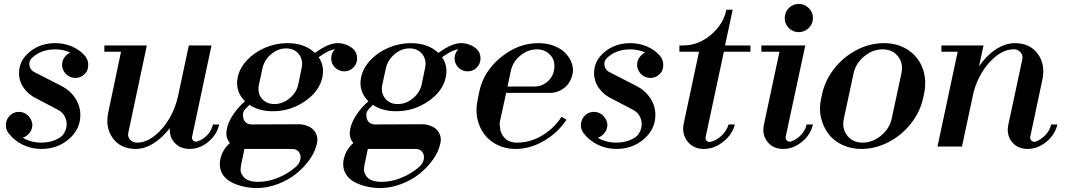

<svg xmlns="http://www.w3.org/2000/svg" viewBox="-20 -748 5458 980"><path d="M190.9 12.2Q139.6 12.2 95.7 -9.5Q51.8 -31.2 23.9 -67.9Q7.3 -88.9 10.3 -116Q13.2 -143.1 33.2 -161.1Q54.7 -179.2 82.3 -176.8Q109.9 -174.3 127.9 -152.8Q145.5 -130.9 145 -109.1Q144.5 -87.4 130.9 -69.8Q117.2 -52.2 96.2 -44.9Q137.7 -20 190.9 -20Q236.3 -20 272 -38.1Q302.2 -51.8 314.2 -82.3Q326.2 -112.8 315.2 -143.3Q304.2 -173.8 274.9 -188L171.9 -242.2Q128.4 -261.7 102.8 -297.1Q77.1 -332.5 77.1 -375Q77.1 -438.5 131.3 -483.2Q185.5 -527.8 262.2 -527.8Q306.2 -527.8 345 -511.7Q383.8 -495.6 409.2 -467.8Q418.9 -459 425.5 -442.9Q432.1 -426.8 429.4 -404.8Q426.8 -382.8 409.2 -367.2Q388.2 -348.6 360.4 -350.3Q332.5 -352.1 314 -373Q296.9 -393.1 296.9 -415.8Q296.9 -438.5 309.1 -455.3Q321.3 -472.2 338.9 -480Q300.8 -496.1 262.2 -496.1Q188.5 -496.1 142.1 -451.2Q127 -436 130.1 -414.6Q133.3 -393.1 151.9 -381.8L292 -310.1Q336.9 -287.6 363.5 -247.8Q390.1 -208 390.1 -161.1Q390.1 -88.9 331.8 -38.3Q273.4 12.2 190.9 12.2Z M672.9 12.2Q596.2 12.2 556.2 -42.2Q516.1 -96.7 532.7 -174.8L597.7 -483.9H512.7V-516.1H729.5Q660.6 -188 634.8 -69.8Q630.4 -49.3 644.3 -34.7Q658.2 -20 679.7 -20Q729.5 -20 777.8 -62Q816.9 -95.2 846.4 -146.7Q876 -198.2 888.7 -257.8L943.8 -516.1H1059.6L960.4 -49.8Q958 -38.6 966.3 -30.5Q974.6 -22.5 986.8 -25.9Q1017.1 -36.1 1038.3 -58.8Q1059.6 -81.5 1066.9 -112.8H1098.6Q1087.9 -61 1043.7 -24.4Q999.5 12.2 947.8 12.2Q900.9 12.2 872.3 -18.3Q843.8 -48.8 846.7 -94.2Q809.1 -44.9 763.7 -16.4Q718.3 12.2 672.9 12.2Z M1289.6 211.9Q1240.2 211.9 1191.9 195.6Q1143.6 179.2 1119.6 147Q1094.2 109.9 1105.2 62.3Q1116.2 14.6 1153.8 -18.1Q1128.9 -44.9 1137.7 -89.8Q1145 -125.5 1169.7 -162.6Q1194.3 -199.7 1230.5 -231Q1178.7 -282.7 1193.4 -354Q1203.6 -401.4 1241.2 -441.4Q1278.8 -481.4 1333.5 -504.6Q1388.2 -527.8 1446.8 -527.8Q1535.2 -527.8 1587.4 -478Q1628.9 -506.8 1654.8 -517.3Q1680.7 -527.8 1703.6 -527.8Q1746.1 -527.8 1780.8 -500Q1802.7 -481 1802.7 -450.2Q1802.7 -422.9 1783.7 -403.3Q1764.6 -383.8 1736.8 -383.8Q1709.5 -383.8 1689.9 -403.3Q1670.4 -422.9 1670.4 -450.2Q1670.4 -477.1 1689.5 -496.1Q1674.8 -495.1 1657 -486.8Q1639.2 -478.5 1606.4 -456.1Q1637.2 -411.6 1625.5 -354Q1610.4 -281.7 1536.1 -231Q1461.9 -180.2 1372.6 -180.2Q1301.3 -180.2 1253.4 -212.9Q1251.5 -210.9 1245.4 -204.8Q1239.3 -198.7 1237.5 -197Q1235.8 -195.3 1231.4 -190.2Q1227.1 -185.1 1225.8 -182.6Q1224.6 -180.2 1222.4 -175.3Q1220.2 -170.4 1220 -166.5Q1219.7 -162.6 1220 -157.2Q1220.2 -151.9 1221.7 -146Q1224.6 -130.9 1236.3 -121.8Q1248 -112.8 1264.6 -112.8L1507.8 -113.8Q1518.1 -113.8 1530.3 -111.1Q1542.5 -108.4 1557.1 -101.6Q1571.8 -94.7 1581.8 -83.3Q1591.8 -71.8 1597.4 -54.2Q1603 -36.6 1596.7 -12.2Q1588.4 26.4 1560.3 66.2Q1532.2 106 1492.2 138.4Q1452.1 170.9 1398.2 191.4Q1344.2 211.9 1289.6 211.9ZM1209.5 99.1Q1208.5 107.9 1208 118.4Q1207.5 128.9 1213.1 139.9Q1218.8 150.9 1227.5 159.7Q1236.3 168.5 1254.2 174.3Q1272 180.2 1296.4 180.2Q1349.6 180.2 1400.4 158.9Q1451.2 137.7 1490.7 103Q1509.3 86.4 1513.2 64.7Q1517.1 43 1505.4 27.6Q1493.7 12.2 1470.7 12.2H1227.5Q1218.3 58.1 1209.5 99.1ZM1301.8 -316.9Q1292.5 -274.9 1315.7 -245.8Q1338.9 -216.8 1380.4 -216.8Q1421.9 -216.8 1457.5 -245.8Q1493.2 -274.9 1502.4 -316.9Q1504.9 -330.6 1511 -358.6Q1517.1 -386.7 1519.5 -399.9Q1528.8 -441.9 1505.6 -471.4Q1482.4 -501 1440.4 -501Q1398.9 -501 1364 -471.4Q1329.1 -441.9 1319.8 -399.9Z M1919.4 211.9Q1870.1 211.9 1821.8 195.6Q1773.4 179.2 1749.5 147Q1724.1 109.9 1735.1 62.3Q1746.1 14.6 1783.7 -18.1Q1758.8 -44.9 1767.6 -89.8Q1774.9 -125.5 1799.6 -162.6Q1824.2 -199.7 1860.4 -231Q1808.6 -282.7 1823.2 -354Q1833.5 -401.4 1871.1 -441.4Q1908.7 -481.4 1963.4 -504.6Q2018.1 -527.8 2076.7 -527.8Q2165 -527.8 2217.3 -478Q2258.8 -506.8 2284.7 -517.3Q2310.5 -527.8 2333.5 -527.8Q2376 -527.8 2410.6 -500Q2432.6 -481 2432.6 -450.2Q2432.6 -422.9 2413.6 -403.3Q2394.5 -383.8 2366.7 -383.8Q2339.4 -383.8 2319.8 -403.3Q2300.3 -422.9 2300.3 -450.2Q2300.3 -477.1 2319.3 -496.1Q2304.7 -495.1 2286.9 -486.8Q2269 -478.5 2236.3 -456.1Q2267.1 -411.6 2255.4 -354Q2240.2 -281.7 2166 -231Q2091.8 -180.2 2002.4 -180.2Q1931.2 -180.2 1883.3 -212.9Q1881.3 -210.9 1875.2 -204.8Q1869.1 -198.7 1867.4 -197Q1865.7 -195.3 1861.3 -190.2Q1856.9 -185.1 1855.7 -182.6Q1854.5 -180.2 1852.3 -175.3Q1850.1 -170.4 1849.9 -166.5Q1849.6 -162.6 1849.9 -157.2Q1850.1 -151.9 1851.6 -146Q1854.5 -130.9 1866.2 -121.8Q1877.9 -112.8 1894.5 -112.8L2137.7 -113.8Q2147.9 -113.8 2160.2 -111.1Q2172.4 -108.4 2187 -101.6Q2201.7 -94.7 2211.7 -83.3Q2221.7 -71.8 2227.3 -54.2Q2232.9 -36.6 2226.6 -12.2Q2218.3 26.4 2190.2 66.2Q2162.1 106 2122.1 138.4Q2082 170.9 2028.1 191.4Q1974.1 211.9 1919.4 211.9ZM1839.4 99.1Q1838.4 107.9 1837.9 118.4Q1837.4 128.9 1843 139.9Q1848.6 150.9 1857.4 159.7Q1866.2 168.5 1884 174.3Q1901.9 180.2 1926.3 180.2Q1979.5 180.2 2030.3 158.9Q2081.1 137.7 2120.6 103Q2139.2 86.4 2143.1 64.7Q2147 43 2135.3 27.6Q2123.5 12.2 2100.6 12.2H1857.4Q1848.1 58.1 1839.4 99.1ZM1931.6 -316.9Q1922.4 -274.9 1945.6 -245.8Q1968.8 -216.8 2010.3 -216.8Q2051.8 -216.8 2087.4 -245.8Q2123 -274.9 2132.3 -316.9Q2134.8 -330.6 2140.9 -358.6Q2147 -386.7 2149.4 -399.9Q2158.7 -441.9 2135.5 -471.4Q2112.3 -501 2070.3 -501Q2028.8 -501 1993.9 -471.4Q1959 -441.9 1949.7 -399.9Z M2612.3 12.2Q2547.4 12.2 2497.6 -20.5Q2447.8 -53.2 2425.8 -110.6Q2403.8 -168 2417.5 -235.8L2426.3 -279.8Q2447.3 -382.3 2535.9 -455.1Q2624.5 -527.8 2727.5 -527.8Q2799.8 -527.8 2851.6 -490.2Q2881.8 -464.8 2895 -434.1Q2908.2 -403.3 2903.6 -375.7Q2898.9 -348.1 2883.8 -325Q2868.7 -301.8 2842.8 -287.8Q2816.9 -273.9 2787.1 -273.9H2563.5L2532.2 -129.9Q2529.8 -122.6 2530.8 -111.6Q2531.7 -100.6 2533.2 -88.4Q2534.7 -76.2 2541.3 -64Q2547.9 -51.8 2557.1 -42Q2566.4 -32.2 2582.5 -26.1Q2598.6 -20 2619.1 -20Q2686 -20 2747.1 -56.4Q2808.1 -92.8 2846.2 -151.9L2871.6 -137.2Q2828.1 -70.8 2757.1 -29.3Q2686 12.2 2612.3 12.2ZM2570.3 -306.2H2708.5Q2743.7 -306.2 2771.7 -328.9Q2799.8 -351.6 2807.1 -386.2Q2817.4 -434.6 2790.5 -465.3Q2763.7 -496.1 2720.2 -496.1Q2674.3 -496.1 2635.7 -464.1Q2597.2 -432.1 2587.4 -386.2Z M3126 12.2Q3074.7 12.2 3030.8 -9.5Q2986.8 -31.2 2959 -67.9Q2942.4 -88.9 2945.3 -116Q2948.2 -143.1 2968.3 -161.1Q2989.7 -179.2 3017.3 -176.8Q3044.9 -174.3 3063 -152.8Q3080.6 -130.9 3080.1 -109.1Q3079.6 -87.4 3065.9 -69.8Q3052.2 -52.2 3031.2 -44.9Q3072.8 -20 3126 -20Q3171.4 -20 3207 -38.1Q3237.3 -51.8 3249.3 -82.3Q3261.2 -112.8 3250.2 -143.3Q3239.3 -173.8 3210 -188L3106.9 -242.2Q3063.5 -261.7 3037.8 -297.1Q3012.2 -332.5 3012.2 -375Q3012.2 -438.5 3066.4 -483.2Q3120.6 -527.8 3197.3 -527.8Q3241.2 -527.8 3280 -511.7Q3318.8 -495.6 3344.2 -467.8Q3354 -459 3360.6 -442.9Q3367.2 -426.8 3364.5 -404.8Q3361.8 -382.8 3344.2 -367.2Q3323.2 -348.6 3295.4 -350.3Q3267.6 -352.1 3249 -373Q3231.9 -393.1 3231.9 -415.8Q3231.9 -438.5 3244.1 -455.3Q3256.3 -472.2 3273.9 -480Q3235.8 -496.1 3197.3 -496.1Q3123.5 -496.1 3077.1 -451.2Q3062 -436 3065.2 -414.6Q3068.4 -393.1 3086.9 -381.8L3227.1 -310.1Q3272 -287.6 3298.6 -247.8Q3325.2 -208 3325.2 -161.1Q3325.2 -88.9 3266.8 -38.3Q3208.5 12.2 3126 12.2Z M3572.8 12.2Q3520.5 12.2 3490.5 -24.4Q3460.4 -61 3468.8 -112.8L3547.9 -483.9H3447.8V-516.1H3468.8Q3543.5 -516.1 3607.9 -569.8Q3672.4 -623.5 3687.5 -698.2H3719.7L3680.7 -516.1H3810.5V-483.9H3674.8L3581.5 -47.9Q3579.1 -37.6 3587.4 -29.3Q3595.7 -21 3606.9 -23.9Q3639.2 -32.2 3664.3 -56.6Q3689.5 -81.1 3698.7 -112.8H3731Q3717.3 -61 3671.4 -24.4Q3625.5 12.2 3572.8 12.2Z M3879.4 -112.8 3958.5 -483.9H3866.2V-516.1H4090.3L3990.2 -49.8Q3988.8 -37.6 3997.3 -30Q4005.9 -22.5 4017.6 -25.9Q4046.9 -36.1 4068.8 -59.6Q4090.8 -83 4097.2 -112.8H4129.4Q4118.2 -61 4073.7 -24.4Q4029.3 12.2 3977.5 12.2Q3925.8 12.2 3897 -24.4Q3868.2 -61 3879.4 -112.8ZM3985.4 -655.8Q3985.4 -686 4006.3 -707Q4027.3 -728 4057.1 -728Q4086.4 -728 4107.9 -706.8Q4129.4 -685.5 4129.4 -655.8Q4129.4 -626 4107.9 -605Q4086.4 -584 4057.1 -584Q4026.9 -584 4006.1 -605Q3985.4 -626 3985.4 -655.8Z M4377 12.2Q4323.7 12.2 4279.8 -8.3Q4235.8 -28.8 4209 -64Q4182.1 -99.1 4170.7 -146.5Q4159.2 -193.8 4171.9 -248L4176.3 -268.1Q4191.4 -338.9 4238.8 -398.7Q4286.1 -458.5 4353.3 -493.2Q4420.4 -527.8 4491.2 -527.8Q4562 -527.8 4614.7 -493.2Q4667.5 -458.5 4689.5 -398.7Q4711.4 -338.9 4696.3 -268.1L4691.9 -248Q4676.8 -177.2 4629.4 -117.2Q4582 -57.1 4514.9 -22.5Q4447.8 12.2 4377 12.2ZM4287.1 -142.1Q4276.4 -91.8 4304.4 -55.9Q4332.5 -20 4383.3 -20Q4434.1 -20 4477.3 -55.9Q4520.5 -91.8 4531.2 -142.1L4581.1 -374Q4591.8 -424.3 4563.7 -460.2Q4535.6 -496.1 4484.9 -496.1Q4434.1 -496.1 4390.9 -460.2Q4347.7 -424.3 4336.9 -374Z M5127 -112.8Q5137.7 -162.1 5163.8 -284.7Q5189.9 -407.2 5198.2 -445.8Q5202.6 -466.3 5188.5 -481.7Q5174.3 -497.1 5152.8 -497.1V-496.1Q5103.5 -496.1 5055.2 -454.1Q5019 -423.3 4991.2 -377Q4963.4 -330.6 4949.2 -276.9L4890.1 0H4765.1L4868.2 -483.9H4785.2V-516.1H5000L4977.1 -409.2Q5014.2 -463.9 5062.7 -495.8Q5111.3 -527.8 5160.2 -527.8Q5236.8 -527.8 5276.9 -473.4Q5316.9 -418.9 5300.3 -340.8L5238.3 -48.8Q5236.8 -36.6 5245.8 -29.3Q5254.9 -22 5265.1 -24.9Q5293.9 -35.2 5316.4 -59.1Q5338.9 -83 5345.2 -112.8H5377Q5365.7 -61 5321.3 -24.4Q5276.9 12.2 5225.1 12.2Q5173.3 12.2 5144.5 -24.4Q5115.7 -61 5127 -112.8Z"/></svg>

Font: Fin Serif Display
Style: Italic
Weight: 400
Italic angle: -12°
Designer: J. Blake Harris
Version: Version 1.006;FEAKit 1.0